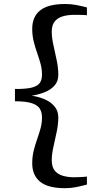

<svg xmlns="http://www.w3.org/2000/svg" viewBox="-20 -826 542 983"><path d="M312.5 137.5Q226 137.5 185.5 104.5Q145 71.5 145 10.5Q145 -24.5 152.5 -54.8Q160 -85 170 -113Q180 -141 187.5 -168.5Q195 -196 195 -225Q195 -250 184.5 -268.5Q174 -287 144.2 -297.2Q114.5 -307.5 56.5 -307.5V-370.5Q114.5 -370 144.2 -378Q174 -386 184.5 -402.5Q195 -419 195 -443.5Q195 -472.5 187.5 -500Q180 -527.5 170 -555.5Q160 -583.5 152.5 -613.8Q145 -644 145 -678.5Q145 -740.5 185.8 -773Q226.5 -805.5 313.5 -805.5Q344 -805.5 370 -800.5Q396 -795.5 425 -788V-748Q420 -749 405.8 -749.5Q391.5 -750 377.5 -750Q363.5 -750 358 -750Q330 -750 304 -743.2Q278 -736.5 261.5 -717.8Q245 -699 245 -664Q245 -633 253.5 -595Q262 -557 270.2 -517.8Q278.5 -478.5 278.5 -443Q278.5 -409.5 259 -387.8Q239.5 -366 208.5 -353.8Q177.5 -341.5 142 -336Q177.5 -331 208.5 -317.8Q239.5 -304.5 259 -281.5Q278.5 -258.5 278.5 -225Q278.5 -190 270.2 -150.8Q262 -111.5 253.5 -74Q245 -36.5 245 -5.5Q245 30 261.2 48.8Q277.5 67.5 303.5 74.5Q329.5 81.5 358.5 81.5Q364.5 81.5 378.5 81Q392.5 80.5 406.2 79.8Q420 79 425 78V119Q396.5 126.5 369.5 132Q342.5 137.5 312.5 137.5Z"/></svg>

Font: Merriweather 48pt
Style: Regular
Weight: 400
Version: Version 2.100